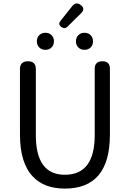

<svg xmlns="http://www.w3.org/2000/svg" viewBox="-20 -1092 761 1125"><path d="M360 13Q239 13 173 -57Q97 -136 97 -303V-687Q97 -733 144 -733Q190 -733 190 -687V-300Q190 -68 360 -68Q535 -68 535 -300V-516V-689Q535 -733 580 -733Q624 -733 624 -689V-303Q624 13 360 13ZM246 -800Q224 -800 210 -814Q196 -828 196 -850Q196 -872 210 -886Q224 -900 246 -900Q268 -900 282 -886Q296 -872 296 -850Q296 -828 282 -814Q268 -800 246 -800ZM475 -800Q453 -800 439 -814Q425 -828 425 -850Q425 -872 439 -886Q453 -900 475 -900Q497 -900 511 -886Q525 -872 525 -850Q525 -828 511 -814Q497 -800 475 -800ZM341 -933Q318 -948 334 -969L403 -1056Q425 -1083 451 -1064Q483 -1042 455 -1014L421 -981L376 -936Q360 -920 341 -933Z"/></svg>

Font: GenSenRounded JP R
Style: Regular
Weight: 400
Version: Version 1.501;PS 1;hotconv 16.6.51;makeotf.lib2.5.65220